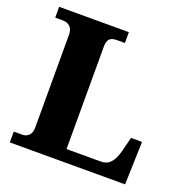

<svg xmlns="http://www.w3.org/2000/svg" viewBox="-128 -832 922 950"><g transform="rotate(20 333.5 -357.0)"><path d="M24 0H631L638 -226H580L561 -151C545 -91 521 -65 480 -65H299V-604C299 -641 312 -657 349 -657H391V-714H24V-657H63C93 -657 117 -641 117 -602V-110C117 -73 93 -57 70 -57H24Z"/></g></svg>

Font: Noto Serif Gurmukhi ExtraBold
Style: Regular
Weight: 800
Designer: Vaibhav Singh and the Monotype Design Team
Foundry: Monotype Imaging Inc.
Version: Version 2.004